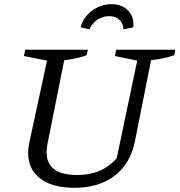

<svg xmlns="http://www.w3.org/2000/svg" viewBox="-20 -885 856 915"><path d="M335 10Q230 10 172 -34Q114 -78 114 -156Q114 -175 119 -202L204 -596L94 -618L100 -648H399L393 -622Q353 -606 286 -598L206 -198Q204 -185 203 -176Q202 -167 202 -160Q202 -51 348 -51Q407 -51 452.5 -70Q498 -89 536 -130L634 -596L528 -618L534 -648H816L810 -622Q767 -606 700 -598L623 -212Q602 -106 527 -48Q452 10 335 10ZM511 -865Q562 -865 591.5 -833.5Q621 -802 615 -755L568 -745Q568 -772 549.5 -790Q531 -808 500 -808Q469 -808 443.5 -790.5Q418 -773 406 -745L364 -755Q376 -802 418 -833.5Q460 -865 511 -865Z"/></svg>

Font: Piazzolla SC
Style: Italic
Weight: 400
Italic angle: -11.3°
Designer: Juan Pablo del Peral
Foundry: Huerta Tipografica
Version: Version 1.330